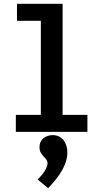

<svg xmlns="http://www.w3.org/2000/svg" viewBox="-20 -691 540 1006"><path d="M63 0V-89H194V-582H69V-671H308V-89H438V0ZM232 295 177 249Q202 226 215.5 203Q229 180 229 165Q229 151 218.5 140Q208 129 197.5 115Q187 101 187 80Q187 50 207.5 33.5Q228 17 256 17Q291 17 312 42.5Q333 68 333 108Q333 192 232 295Z"/></svg>

Font: Inconsolata
Style: Bold
Weight: 700
Monospace: yes
Designer: Raph Levien, Cyreal, Brenton Simpson
Foundry: Raph Levien, Cyreal, Google
Version: Version 3.100; ttfautohint (v1.8.4.7-5d5b)